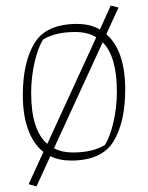

<svg xmlns="http://www.w3.org/2000/svg" viewBox="-20 -567 532 690"><path d="M430 -246Q430 -128 388 -59Q346 10 235 10Q192 10 161 -6L111 103L83 95L136 -21Q100 -49 81 -101.5Q62 -154 62 -225Q62 -343 104 -412Q146 -481 257 -481Q304 -481 339 -461L378 -547L406 -540L362 -444Q396 -415 413 -364.5Q430 -314 430 -246ZM150 -50 326 -433Q295 -452 250 -452Q179 -452 135 -425Q116 -395 104 -342Q92 -289 92 -233Q92 -99 150 -50ZM400 -238Q400 -364 349 -415L174 -34Q203 -19 242 -19Q313 -19 357 -46Q376 -76 388 -129Q400 -182 400 -238Z"/></svg>

Font: Athiti ExtraLight
Style: Regular
Weight: 250
Version: Version 1.032